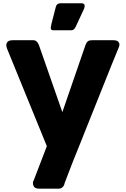

<svg xmlns="http://www.w3.org/2000/svg" viewBox="-20 -876 750 1147"><path d="M21.5 -586.9Q17.6 -597.7 17.6 -606.4Q17.6 -614.3 21.5 -621.1Q29.3 -635.7 55.7 -635.7Q96.7 -635.7 178.7 -635.7Q191.4 -635.7 199.2 -627.9Q207 -620.1 211.9 -608.4Q258.8 -474.6 352.5 -206.1Q387.7 -306.6 491.2 -608.4Q497.1 -624 505.9 -629.9Q513.7 -635.7 529.3 -635.7Q572.3 -635.7 657.2 -635.7Q671.9 -635.7 679.7 -631.8Q687.5 -627.9 690.4 -621.1Q693.4 -617.2 693.4 -611.3Q693.4 -609.4 693.4 -607.4Q692.4 -599.6 689.5 -592.8Q669.9 -545.9 647.5 -490.2Q625 -433.6 600.6 -373Q576.2 -313.5 551.8 -251Q526.4 -189.5 502.9 -128.9Q478.5 -69.3 457 -13.7Q434.6 41 416 87.9Q398.4 133.8 384.8 168.9Q371.1 204.1 364.3 222.7Q365.2 221.7 366.2 220.7Q362.3 234.4 353.5 242.2Q344.7 251 331.1 251Q293 251 215.8 251Q193.4 251 185.5 242.2Q176.8 233.4 176.8 215.8Q176.8 210 178.7 206.1Q180.7 202.1 181.6 201.2Q208 133.8 259.8 -2.9Q200.2 -148.4 21.5 -586.9ZM313.5 -835Q316.4 -846.7 324.2 -851.6Q331.1 -856.4 339.8 -856.4Q382.8 -856.4 468.8 -856.4Q476.6 -856.4 480.5 -852.5Q484.4 -849.6 485.4 -845.7Q486.3 -840.8 485.4 -835Q484.4 -829.1 482.4 -824.2Q465.8 -788.1 432.6 -716.8Q426.8 -705.1 420.9 -700.2Q415 -695.3 406.2 -695.3Q369.1 -695.3 296.9 -695.3Q289.1 -695.3 286.1 -699.2Q283.2 -703.1 283.2 -709Q283.2 -714.8 285.2 -720.7Q286.1 -727.5 287.1 -732.4Q295.9 -766.6 313.5 -835Z"/></svg>

Font: Cocogoose
Style: Regular
Weight: 400
Designer: Cosimo Lorenzo Pancini
Version: Version 1.000